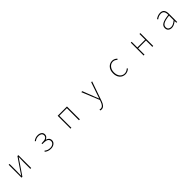

<svg xmlns="http://www.w3.org/2000/svg" viewBox="720 -2928 5561 5561"><g transform="rotate(-45 3500.0 -148.0)"><path d="M302.7 0V-527.3H337.9V-249Q337.9 -226.6 333 -48.8H337.9Q349.6 -65.4 376 -106.4Q402.3 -147.5 414.1 -164.1L662.1 -527.3H698.2V0H662.1V-277.3Q662.1 -335 668 -477.5H663.1L585.9 -363.3L337.9 0Z M1501 12.7Q1382.8 12.7 1305.7 -56.6L1327.1 -82Q1396.5 -19.5 1500 -19.5Q1566.4 -19.5 1611.8 -53.2Q1657.2 -86.9 1657.2 -142.6Q1657.2 -200.2 1611.3 -230.5Q1565.4 -260.7 1480.5 -260.7H1416V-293.9H1465.8Q1547.9 -293.9 1590.3 -323.2Q1632.8 -352.5 1632.8 -403.3Q1632.8 -454.1 1596.2 -480.5Q1559.6 -506.8 1500 -506.8Q1449.2 -506.8 1414.1 -493.7Q1378.9 -480.5 1341.8 -452.1L1322.3 -477.5Q1400.4 -540 1500 -540Q1573.2 -540 1621.6 -504.9Q1669.9 -469.7 1669.9 -405.3Q1669.9 -323.2 1580.1 -282.2V-277.3Q1629.9 -265.6 1662.1 -231Q1694.3 -196.3 1694.3 -140.6Q1694.3 -74.2 1639.2 -30.8Q1584 12.7 1501 12.7Z M2309.6 0V-527.3H2690.4V0H2654.3V-494.1H2344.7V0Z M3339.8 244.1Q3308.6 244.1 3289.1 233.4L3297.9 200.2Q3317.4 209 3341.8 209Q3429.7 209 3481.4 60.5L3497.1 11.7L3278.3 -527.3H3318.4L3451.2 -182.6Q3465.8 -142.6 3510.7 -35.2H3515.6Q3537.1 -96.7 3565.4 -182.6L3683.6 -527.3H3720.7L3510.7 74.2Q3486.3 146.5 3444.3 195.3Q3402.3 244.1 3339.8 244.1Z M4548.8 12.7Q4445.3 12.7 4378.9 -61Q4312.5 -134.8 4312.5 -261.7Q4312.5 -389.6 4381.3 -464.8Q4450.2 -540 4549.8 -540Q4633.8 -540 4704.1 -473.6L4680.7 -448.2Q4618.2 -506.8 4549.8 -506.8Q4464.8 -506.8 4407.7 -438Q4350.6 -369.1 4350.6 -261.7Q4350.6 -153.3 4405.3 -86.4Q4460 -19.5 4549.8 -19.5Q4628.9 -19.5 4696.3 -83L4716.8 -56.6Q4638.7 12.7 4548.8 12.7Z M5304.7 0V-527.3H5339.8V-293.9H5660.2V-527.3H5696.3V0H5660.2V-260.7H5339.8V0Z M6450.2 12.7Q6383.8 12.7 6341.3 -22.9Q6298.8 -58.6 6298.8 -129.9Q6298.8 -216.8 6380.4 -262.7Q6461.9 -308.6 6642.6 -329.1Q6648.4 -506.8 6514.6 -506.8Q6421.9 -506.8 6342.8 -443.4L6324.2 -471.7Q6417 -540 6516.6 -540Q6678.7 -540 6678.7 -340.8V0H6648.4L6643.6 -70.3H6640.6Q6539.1 12.7 6450.2 12.7ZM6453.1 -19.5Q6536.1 -19.5 6642.6 -109.4V-297.9Q6475.6 -279.3 6405.3 -239.3Q6335 -199.2 6335 -130.9Q6335 -73.2 6367.7 -46.4Q6400.4 -19.5 6453.1 -19.5Z"/></g></svg>

Font: Gen Shin Gothic Monospace ExtraLight
Style: Regular
Weight: 200
Designer: [Source Han Sans]
Ryoko NISHIZUKA  (kana & ideographs); Paul D. Hunt (Latin, Greek & Cyrillic); Wenlong ZHANG  (bopomofo
Version: Version 1.002.20150607